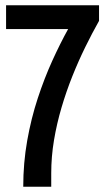

<svg xmlns="http://www.w3.org/2000/svg" viewBox="-20 -707 403 727"><path d="M68 0Q68 -90 83 -174.5Q98 -259 123 -335Q148 -411 178 -477Q208 -543 238 -597H3V-687H355V-628Q329 -582 303 -529Q277 -476 254 -418.5Q231 -361 213 -300Q195 -239 184.5 -176.5Q174 -114 174 -51V0Z"/></svg>

Font: Archivo ExtraCondensed SemiBold
Style: Regular
Weight: 600
Width: 2
Designer: Hector Gatti
Foundry: Omnibus-Type
Version: Version 2.001